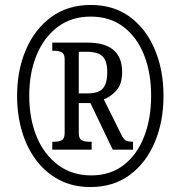

<svg xmlns="http://www.w3.org/2000/svg" viewBox="-20 -745 729 775"><path d="M345 10Q274 10 219 -19Q164 -48 126 -98.5Q88 -149 68.5 -215.5Q49 -282 49 -358Q49 -461 84.5 -544Q120 -627 186.5 -676Q253 -725 346 -725Q440 -725 505.5 -676Q571 -627 605.5 -544Q640 -461 640 -358Q640 -255 605 -171.5Q570 -88 504 -39Q438 10 345 10ZM348 -37Q425 -37 479 -78.5Q533 -120 561.5 -193Q590 -266 590 -358Q590 -451 561.5 -523Q533 -595 478.5 -636.5Q424 -678 346 -678Q268 -678 212.5 -636Q157 -594 127.5 -522Q98 -450 98 -359Q98 -266 128 -193.5Q158 -121 214.5 -79Q271 -37 348 -37ZM191 -141V-173H201Q217 -173 229 -179Q241 -185 241 -208V-505Q241 -528 229 -534Q217 -540 201 -540H191V-573H333Q473 -573 473 -454Q473 -406 450.5 -380.5Q428 -355 399 -344L471 -199Q479 -183 488 -178Q497 -173 517 -173V-141H435L345 -329H298V-208Q298 -185 310 -179Q322 -173 338 -173H350V-141ZM332 -368Q379 -368 396 -389Q413 -410 413 -453Q413 -499 394 -517.5Q375 -536 330 -536H298V-368Z"/></svg>

Font: Noto Serif Tamil ExtraCondensed
Style: Bold
Weight: 700
Width: 2
Designer: Indian Type Foundry, Tom Grace, and the Monotype Design Team
Foundry: Monotype Imaging Inc.
Version: Version 2.004; ttfautohint (v1.8.4.7-5d5b)